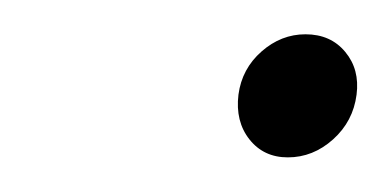

<svg xmlns="http://www.w3.org/2000/svg" viewBox="-20 -84 228 112"><path d="M119.1 -28.8Q121.1 -43.9 132.6 -54Q144 -64 158.2 -64Q172.9 -64 181.4 -53.7Q189.9 -43.5 188 -28.8Q186 -13.2 174.3 -2.7Q162.6 7.8 147.9 7.8Q133.8 7.8 125.5 -2.7Q117.2 -13.2 119.1 -28.8Z"/></svg>

Font: Trueno UltraLight
Style: Italic
Weight: 250
Designer: Julieta Ulanovsky
Foundry: Julieta Ulanovsky
Version: Version 3.001b | FøM Fix